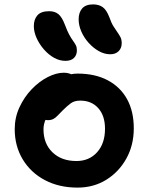

<svg xmlns="http://www.w3.org/2000/svg" viewBox="-20 -842 675 874"><path d="M333 12Q249 12 184.5 -22Q120 -56 83.5 -116.5Q47 -177 47 -254Q47 -307 68.5 -353.5Q90 -400 124 -435.5Q158 -471 197 -491Q236 -511 271 -511Q286 -511 298.5 -506.5Q311 -502 319 -492Q327 -482 327 -465Q327 -435 314.5 -411.5Q302 -388 263 -373Q238 -360 219 -342Q200 -324 189 -301Q178 -278 178 -253Q178 -188 219 -148.5Q260 -109 328 -109Q386 -109 422 -149Q458 -189 458 -256Q458 -315 427.5 -349.5Q397 -384 345 -384Q319 -384 302.5 -372Q286 -360 266 -340Q251 -325 241.5 -315Q232 -305 222 -300Q212 -295 197 -295Q181 -295 169 -307Q157 -319 157 -352Q157 -379 172 -406.5Q187 -434 212.5 -456.5Q238 -479 269 -493Q300 -507 333 -507Q413 -507 470.5 -476.5Q528 -446 558.5 -390.5Q589 -335 589 -258Q589 -181 555 -120Q521 -59 463.5 -23.5Q406 12 333 12ZM482 -595Q455 -595 429.5 -609.5Q404 -624 383 -647.5Q362 -671 350 -699Q338 -727 338 -754Q338 -785 354 -803.5Q370 -822 404 -822Q430 -822 447.5 -809.5Q465 -797 478 -763Q487 -737 497 -721.5Q507 -706 515 -694.5Q523 -683 528.5 -672.5Q534 -662 534 -645Q534 -623 520 -609Q506 -595 482 -595ZM278 -565Q251 -565 226 -579Q201 -593 180 -617Q159 -641 146.5 -669Q134 -697 134 -723Q134 -754 150.5 -772.5Q167 -791 204 -791Q229 -791 245.5 -778Q262 -765 276 -728Q286 -701 295 -684.5Q304 -668 312 -657Q320 -646 325 -636.5Q330 -627 330 -613Q330 -591 316.5 -578Q303 -565 278 -565Z"/></svg>

Font: Shantell Sans SemiBold
Style: Regular
Weight: 600
Designer: Stephen Nixon, Anya Danilova, Shantell Martin
Foundry: Arrow Type
Version: Version 1.011;[c5ecc13dd]